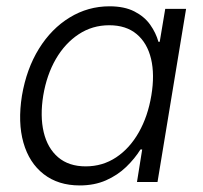

<svg xmlns="http://www.w3.org/2000/svg" viewBox="-20 -563 628 594"><path d="M226.6 10.7Q160.2 10.7 115.2 -24.2Q70.3 -59.1 52.5 -121.6Q34.7 -184.1 47.9 -267.1Q62 -350.1 100.6 -412.4Q139.2 -474.6 195.8 -509Q252.4 -543.5 318.8 -543.5Q364.7 -543.5 395.8 -527.6Q426.8 -511.7 444.6 -486.6Q462.4 -461.4 470.2 -433.6H474.1L491.2 -535.6H555.7L467.3 0H403.8L419.9 -100.6H414.6Q397 -72.3 370.4 -46.6Q343.8 -21 307.9 -5.1Q272 10.7 226.6 10.7ZM245.1 -48.3Q297.4 -48.3 339.4 -76.2Q381.3 -104 409.4 -153.6Q437.5 -203.1 448.2 -267.6Q459 -332 447.3 -381.1Q435.5 -430.2 402.8 -457.5Q370.1 -484.9 317.9 -484.9Q265.6 -484.9 223.4 -457Q181.2 -429.2 152.8 -380.4Q124.5 -331.5 113.8 -267.6Q103.5 -203.6 115.2 -154.1Q127 -104.5 159.9 -76.4Q192.9 -48.3 245.1 -48.3Z"/></svg>

Font: Inter 20pt Light
Style: Italic
Weight: 300
Italic angle: -9.3988°
Version: Version 4.001;git-66647c0bb